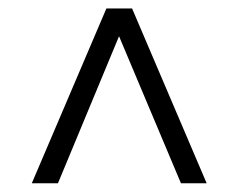

<svg xmlns="http://www.w3.org/2000/svg" viewBox="-20 -710 552 445"><path d="M226.6 -690.4H286.1L459 -285.2H399.4L255.9 -626L114.3 -285.2H53.7Z"/></svg>

Font: Dinish
Style: Regular
Weight: 400
Designer: Bert Driehuis
Foundry: Playbeing
Version: Version 3.006; git-39231f3c-release